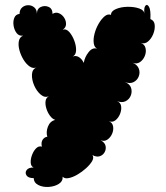

<svg xmlns="http://www.w3.org/2000/svg" viewBox="-20 -551 671 775"><path d="M587 -474Q603 -468 604.5 -450Q606 -432 598.5 -413.5Q591 -395 577.5 -383.5Q564 -372 548 -378Q564 -372 567.5 -356.5Q571 -341 564.5 -325Q558 -309 544.5 -300Q531 -291 515 -298Q535 -289 540.5 -273.5Q546 -258 540 -242.5Q534 -227 519 -219.5Q504 -212 484 -220Q504 -212 509 -196.5Q514 -181 508 -165.5Q502 -150 487 -142.5Q472 -135 452 -143Q467 -137 469 -122Q471 -107 464.5 -91Q458 -75 446 -65.5Q434 -56 419 -62Q434 -56 436.5 -41Q439 -26 432.5 -11Q426 4 413.5 12.5Q401 21 386 15Q403 24 406 37.5Q409 51 402.5 63Q396 75 383 79.5Q370 84 353 75Q360 85 352 99Q344 113 327.5 128Q311 143 292 154Q273 165 256.5 168Q240 171 233 162Q234 181 217 191.5Q200 202 176.5 203.5Q153 205 135 196Q117 187 116 168Q94 168 87 157Q80 146 87.5 135.5Q95 125 116 125Q105 121 104 106Q103 91 109.5 74Q116 57 126.5 47Q137 37 149 41Q145 23 152.5 12.5Q160 2 171 1Q165 -18 173.5 -40Q182 -62 203 -67Q191 -71 181.5 -84Q172 -97 167 -113.5Q162 -130 164 -143.5Q166 -157 178 -163Q161 -155 144.5 -169Q128 -183 118 -206Q108 -229 109 -250.5Q110 -272 128 -279Q114 -273 100 -282.5Q86 -292 75 -310Q64 -328 58.5 -348Q53 -368 56 -384.5Q59 -401 73 -407Q57 -405 47.5 -417Q38 -429 35 -446.5Q32 -464 37.5 -478.5Q43 -493 59 -495Q59 -512 69.5 -521Q80 -530 94 -530Q108 -530 118.5 -521Q129 -512 129 -495Q129 -516 145 -523Q161 -530 176.5 -523Q192 -516 192 -495Q205 -503 218 -497.5Q231 -492 239 -479.5Q247 -467 246.5 -453Q246 -439 233 -431Q247 -436 259.5 -422Q272 -408 280 -386.5Q288 -365 287 -346.5Q286 -328 273 -323Q288 -328 300 -319.5Q312 -311 318 -297Q322 -321 338 -341Q354 -361 373 -354Q361 -359 358.5 -376Q356 -393 361.5 -414.5Q367 -436 378 -455Q389 -474 402 -485Q415 -496 428 -491Q428 -506 448 -514.5Q468 -523 494.5 -523.5Q521 -524 541.5 -517Q562 -510 563 -495Q560 -520 567 -528Q574 -536 581.5 -523.5Q589 -511 587 -474Z"/></svg>

Font: Rubik Bubbles
Style: Regular
Weight: 400
Designer: Hubert and Fischer, NaN
Foundry: Hubert and Fischer, NaN
Version: Version 2.200